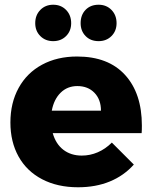

<svg xmlns="http://www.w3.org/2000/svg" viewBox="-20 -786 643 812"><path d="M580 -255Q580 -234 579 -223H203Q216 -177 248 -152.5Q280 -128 326 -128Q361 -128 393.5 -142Q426 -156 453 -183L546 -90Q504 -43 444.5 -18.5Q385 6 310 6Q223 6 158 -28Q93 -62 58.5 -124Q24 -186 24 -268Q24 -351 59 -414.5Q94 -478 158 -512.5Q222 -547 306 -547Q438 -547 509 -469Q580 -391 580 -255ZM407 -318Q407 -365 379.5 -393.5Q352 -422 307 -422Q265 -422 236.5 -394Q208 -366 199 -318ZM281 -688Q281 -655 259.5 -633.5Q238 -612 205 -612Q172 -612 150.5 -633.5Q129 -655 129 -688Q129 -722 150.5 -744Q172 -766 205 -766Q238 -766 259.5 -744Q281 -722 281 -688ZM473 -688Q473 -655 451.5 -633.5Q430 -612 397 -612Q363 -612 342 -633.5Q321 -655 321 -688Q321 -723 342 -744.5Q363 -766 397 -766Q430 -766 451.5 -744Q473 -722 473 -688Z"/></svg>

Font: Gontserrat
Style: Bold
Weight: 700
Designer: Julieta Ulanovsky
Foundry: Julieta Ulanovsky
Version: Version 6.001